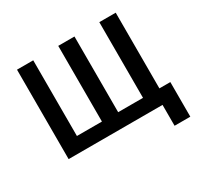

<svg xmlns="http://www.w3.org/2000/svg" viewBox="-144 -709 1033 1004"><g transform="rotate(-30 372.5 -207.0)"><path d="M638 126V0H71V-540H169V-83H320V-540H418V-83H568V-540H667V-83H733V126Z"/></g></svg>

Font: Noto Sans Condensed Medium
Style: Regular
Weight: 500
Width: 3
Designer: Monotype Design Team
Foundry: Monotype Imaging Inc.
Version: Version 2.013; ttfautohint (v1.8.4.7-5d5b)